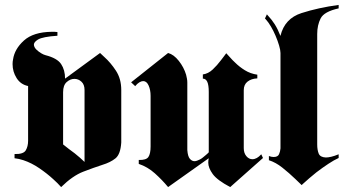

<svg xmlns="http://www.w3.org/2000/svg" viewBox="-20 -743 1394 779"><path d="M472 -378V-165Q469 -117 448.5 -100.5Q428 -84 395 -74Q361 -63 318 -46.5Q275 -30 228 16Q221 8 213 0Q205 -8 196 -16Q171 -39 139.5 -60.5Q108 -82 75 -93Q66 -96 57 -98Q48 -100 39 -101V-118Q75 -117 84.5 -133Q94 -149 94 -172V-394Q64 -400 47.5 -426Q31 -452 31 -483Q31 -488 31.5 -493Q32 -498 33 -502Q39 -544 77 -578.5Q115 -613 190 -614H201Q207 -614 213 -613V-598Q153 -594 134 -582.5Q115 -571 118 -558Q120 -549 128.5 -541Q137 -533 147 -527Q152 -524 156.5 -522Q161 -520 165 -519Q212 -507 228 -483Q244 -459 244 -424L386 -528Q390 -524 394.5 -520Q399 -516 403 -512Q429 -489 450.5 -456Q472 -423 472 -378ZM323 -378Q323 -400 310.5 -411.5Q298 -423 282 -423Q265 -423 250.5 -410Q236 -397 236 -369V-157Q248 -147 259.5 -138.5Q271 -130 283 -121Q294 -112 304 -103.5Q314 -95 323 -86Z M528 -394 512 -409 662 -528Q685 -522 705.5 -496Q726 -470 735 -440Q737 -432 738.5 -424Q740 -416 740 -408V-134Q742 -108 750.5 -98.5Q759 -89 769 -89Q774 -89 779.5 -91Q785 -93 791 -96Q797 -99 802.5 -103.5Q808 -108 814 -113Q818 -116 821 -119L827 -125V-370Q827 -398 821 -411Q815 -424 803 -424V-441Q825 -444 843 -461Q861 -478 876 -498Q882 -506 887.5 -513Q893 -520 898 -527Q905 -520 914 -509.5Q923 -499 934 -489Q951 -472 973.5 -458Q996 -444 1024 -440V-425Q1000 -424 984.5 -412Q969 -400 969 -377V-142Q969 -122 979.5 -109.5Q990 -97 1004 -97Q1013 -97 1022 -102Q1031 -107 1040 -117L1047 -102L914 16Q861 -12 843 -37Q825 -62 825 -83Q825 -88 825.5 -92.5Q826 -97 827 -101L662 16Q638 -13 608.5 -39.5Q579 -66 543 -78V-94Q573 -93 582 -106Q591 -119 591 -149V-354Q591 -378 583 -396Q575 -414 561 -414Q554 -414 545.5 -409Q537 -404 528 -393Z M1118 -598Q1135 -668 1203.5 -690Q1272 -712 1354 -723V-709Q1295 -696 1281 -668.5Q1267 -641 1267 -605V-157Q1267 -135 1273 -120Q1279 -105 1302 -104Q1311 -104 1324 -107Q1337 -110 1354 -117V-102Q1336 -94 1312.5 -78.5Q1289 -63 1264 -44Q1249 -32 1235 -20Q1221 -8 1208 4L1204 8Q1198 2 1191.5 -4Q1185 -10 1178 -17Q1153 -41 1126 -62.5Q1099 -84 1071 -93V-110Q1076 -108 1081 -107Q1086 -106 1090 -106Q1107 -106 1112 -117Q1117 -128 1118 -141V-528Q1118 -539 1112.5 -558Q1107 -577 1098 -598Q1090 -617 1079.5 -635Q1069 -653 1058 -665L1055 -668L1063 -685Q1064 -683 1065 -682L1067 -680Q1083 -663 1095 -644Q1107 -625 1118 -597Z"/></svg>

Font: Fette UNZ Fraktur
Style: Regular
Weight: 900
Foundry: UNZ1 Extensions by Catfonts.de
Version: Version 0.000 2012 initial release